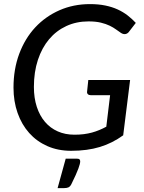

<svg xmlns="http://www.w3.org/2000/svg" viewBox="-20 -746 720 960"><path d="M352 -72.5Q377.5 -72.5 399 -75.2Q420.5 -78 439.8 -83.2Q459 -88.5 476.5 -95.8Q494 -103 511.5 -112.5L530.5 -270H434Q424.5 -270 419.2 -275.2Q414 -280.5 415.5 -289L421.5 -346H630.5L596 -69.5Q569 -50 540.2 -35.5Q511.5 -21 479.5 -11.2Q447.5 -1.5 412 3.2Q376.5 8 335.5 8Q270 8 216.8 -15.5Q163.5 -39 126 -81Q88.5 -123 68 -181Q47.5 -239 47.5 -308Q47.5 -400 76.2 -477Q105 -554 156.2 -609Q207.5 -664 277.5 -694.8Q347.5 -725.5 430 -725.5Q472 -725.5 506.2 -718.5Q540.5 -711.5 568.2 -698.8Q596 -686 618.2 -668.8Q640.5 -651.5 659 -631.5L627 -590Q619.5 -578.5 608.5 -576Q597.5 -573.5 585.5 -581Q574 -588.5 560.5 -598.5Q547 -608.5 528.5 -617.5Q510 -626.5 484.2 -632.8Q458.5 -639 422.5 -639Q362 -639 311.8 -615.8Q261.5 -592.5 225.5 -549.8Q189.5 -507 169.5 -446.5Q149.5 -386 149.5 -311.5Q149.5 -256 164 -211.8Q178.5 -167.5 205 -136.5Q231.5 -105.5 268.8 -89Q306 -72.5 352 -72.5ZM366.5 47.5Q375.5 47.5 378.2 51.8Q381 56 381 60.5Q381 66 379 74.5Q377 83 372 96.5Q367 110 358.5 129.2Q350 148.5 336.5 175.5Q330.5 187 322.2 190.8Q314 194.5 301 194.5H268L308.5 47.5Z"/></svg>

Font: Lato Medium
Style: Italic
Weight: 500
Italic angle: -7°
Designer: Lukasz Dziedzic
Foundry: tyPoland Lukasz Dziedzic
Version: Version 2.006; 2014-01-15